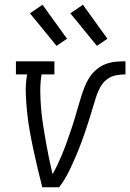

<svg xmlns="http://www.w3.org/2000/svg" viewBox="-20 -788 548 808"><path d="M158 0Q148 -38 139 -76.5Q130 -115 121.5 -154Q113 -193 106 -232Q99 -271 94.5 -311.5Q90 -352 88.5 -393Q87 -434 94 -475H47V-530H209V-475H155Q149 -439 149.5 -402.5Q150 -366 153 -330.5Q156 -295 161.5 -260.5Q167 -226 173 -191.5Q179 -157 186 -123Q193 -89 201 -55Q212 -74 221.5 -94Q231 -114 239.5 -134Q248 -154 255.5 -174.5Q263 -195 270 -215.5Q277 -236 284 -256.5Q291 -277 297 -298Q303 -319 309 -339.5Q315 -360 321.5 -381Q328 -402 336 -422.5Q344 -443 356 -461.5Q368 -480 385.5 -495Q403 -510 423.5 -518Q444 -526 465 -528Q486 -530 508 -530V-475Q488 -475 467.5 -471Q447 -467 430 -454Q413 -441 402.5 -422Q392 -403 385.5 -383.5Q379 -364 373.5 -344.5Q368 -325 361.5 -305Q355 -285 349 -265.5Q343 -246 336 -226.5Q329 -207 322 -187.5Q315 -168 307 -149Q299 -130 290.5 -110.5Q282 -91 273 -72.5Q264 -54 253 -35.5Q242 -17 229 0ZM388 -595 276 -732 329 -768 432 -625ZM218 -595 106 -732 159 -768 262 -625Z"/></svg>

Font: Iosevka Curly Slab LtObl
Style: Regular
Weight: 300
Italic angle: -9°
Monospace: yes
Designer: Belleve Invis
Foundry: Belleve Invis
Version: Version 11.0.0; ttfautohint (v1.8.3)